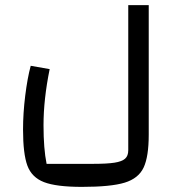

<svg xmlns="http://www.w3.org/2000/svg" viewBox="-20 -490 703 750"><path d="M345 150Q398 150 427 145.5Q456 141 468.5 130Q481 119 481 97V-470H561V36Q561 122 541 164.5Q521 207 467 223.5Q413 240 300 240Q200 240 152 221.5Q104 203 87 157Q70 111 70 16Q70 -47 78.5 -116Q87 -185 100 -233L174 -220Q150 -102 150 -1Q150 91 162 150Z"/></svg>

Font: Changa
Style: Regular
Weight: 400
Designer: Eduardo Rodriguez Tunni
Foundry: Eduardo Rodriguez Tunni
Version: Version 2.002; ttfautohint (v1.5.10-5e6f)